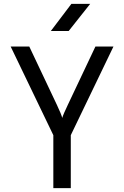

<svg xmlns="http://www.w3.org/2000/svg" viewBox="-20 -970 640 990"><path d="M255 0V-273L35 -730H131L273 -430Q285 -405 292 -387.5Q299 -370 301 -362Q303 -370 310.5 -387.5Q318 -405 330 -430L472 -730H565L345 -273V0ZM242 -810 348 -950H445L334 -810Z"/></svg>

Font: JetBrains Mono NL
Style: Regular
Weight: 400
Monospace: yes
Designer: Philipp Nurullin, Konstantin Bulenkov
Foundry: JetBrains
Version: Version 2.305; ttfautohint (v1.8.4.7-5d5b)